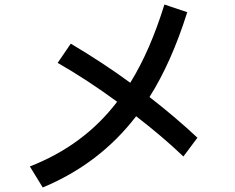

<svg xmlns="http://www.w3.org/2000/svg" viewBox="-20 -810 1040 849"><path d="M791 -118Q700 -205 582 -296Q421 -86 169 19L112 -74Q351 -167 498 -360Q366 -457 235 -532L293 -617Q439 -530 556 -444Q644 -586 707 -790L808 -756Q738 -534 641 -381Q757 -291 853 -201Z"/></svg>

Font: IBM Plex Sans JP Medm
Style: Regular
Weight: 500
Designer: Mike Abbink; Paul van der Laan; Pieter van Rosmalen; Wujin Sim; Yejin Wi; Jinhee Kim; Boomi Park; Yona Kim; Kichan Ma
Foundry: Sandoll Inc.
Version: Version 1.002